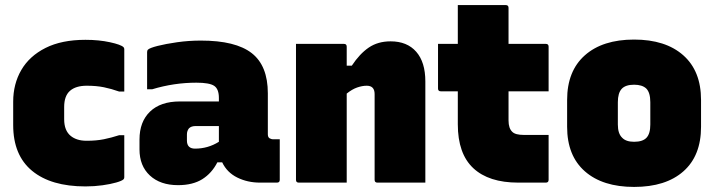

<svg xmlns="http://www.w3.org/2000/svg" viewBox="-20 -720 2820 757"><path d="M317 -563Q370 -563 413.5 -553.5Q457 -544 467 -534Q470 -531 470 -526V-359H450Q419 -370 389.5 -376Q360 -382 322 -382Q279 -382 256 -362Q233 -342 233 -298V-250Q233 -205 259 -184Q270 -175 285.5 -170Q301 -165 322 -165Q360 -165 389.5 -171Q419 -177 450 -187H470V-21Q470 -16 467 -13Q461 -7 438.5 -0.5Q416 6 384 10.5Q352 15 317 15Q181 15 106.5 -46.5Q32 -108 32 -227V-319Q32 -389 64 -444Q96 -499 159.5 -531Q223 -563 317 -563Z M1036 -352V-190Q1036 -176 1047 -173Q1051 -171 1055 -171H1083V-11Q1083 0 1072 0H1005Q956 0 915.5 -20Q875 -40 856 -80H837Q815 -37 777.5 -13.5Q740 10 682 10Q612 10 571 -28Q530 -66 530 -131V-170Q530 -240 571.5 -280Q613 -320 689 -320H843V-334Q843 -369 824.5 -381.5Q806 -394 754 -394Q666 -394 580 -368H560V-514Q560 -521 563 -524Q570 -531 601.5 -539Q633 -547 678.5 -553.5Q724 -560 772 -560Q909 -560 972.5 -510.5Q1036 -461 1036 -352ZM717 -166Q717 -134 749 -134Q800 -134 843 -161V-223H751Q734 -223 725 -214Q717 -204 717 -190Z M1347 0H1158Q1147 0 1147 -11V-547H1336Q1347 -547 1347 -536V-461H1367Q1398 -508 1434 -532.5Q1470 -557 1520 -557Q1585 -557 1621 -516Q1657 -475 1657 -399V0H1468Q1457 0 1457 -11V-349Q1457 -382 1426 -382Q1408 -382 1388 -375Q1368 -368 1347 -351Z M2143 -188V-11Q2143 0 2132 0H2023Q1907 0 1846 -57Q1785 -114 1785 -230V-360H1718Q1707 -360 1707 -371V-547H1785V-700H1974Q1985 -700 1985 -689V-547H2132Q2143 -547 2143 -536V-360H1985V-245Q1985 -214 2000 -200Q2012 -188 2046 -188Z M2480 -564Q2604 -564 2674 -502Q2744 -440 2744 -326V-220Q2744 -106 2674.5 -44.5Q2605 17 2480 17Q2356 17 2286 -44.5Q2216 -106 2216 -220V-326Q2216 -440 2286 -502Q2356 -564 2480 -564ZM2480 -386Q2446 -386 2431 -369.5Q2416 -353 2416 -317V-229Q2416 -193 2433 -177Q2448 -161 2480 -161Q2514 -161 2529 -177Q2544 -193 2544 -229V-317Q2544 -355 2528 -371Q2512 -386 2480 -386Z"/></svg>

Font: Recursive Sn Lnr St Blk
Style: Regular
Weight: 900
Version: Version 1.079;hotconv 1.0.112;makeotfexe 2.5.65598; ttfautoh